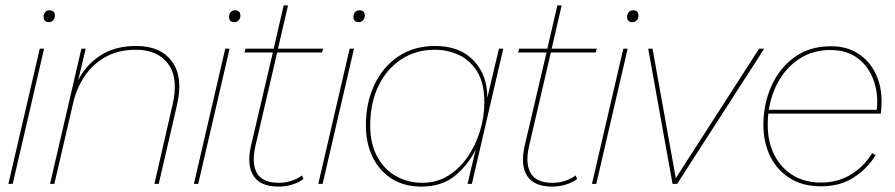

<svg xmlns="http://www.w3.org/2000/svg" viewBox="-20 -680 3308 710"><path d="M143 -500 27 0H11L127 -500ZM161 -598Q141 -598 141 -618Q141 -628 147 -635Q153 -642 163 -642Q183 -642 183 -622Q183 -612 176.5 -605Q170 -598 161 -598Z M165 0 281 -500H297L269 -383Q296 -438 350 -474Q404 -510 484 -510Q574 -510 616 -452.5Q658 -395 635 -294L567 0H551L618 -292Q641 -391 602 -443.5Q563 -496 483 -496Q417 -496 369.5 -469Q322 -442 292.5 -397.5Q263 -353 251 -301L181 0Z M829 -500 713 0H697L813 -500ZM847 -598Q827 -598 827 -618Q827 -628 833 -635Q839 -642 849 -642Q869 -642 869 -622Q869 -612 862.5 -605Q856 -598 847 -598Z M1010 10Q943 10 917.5 -29.5Q892 -69 908 -140L989 -486H884L888 -500H992L1029 -660H1045L1008 -500H1175L1171 -486H1005L924 -138Q910 -75 930.5 -39.5Q951 -4 1011 -4Q1058 -4 1097 -31L1102 -18Q1085 -5 1060.5 2.5Q1036 10 1010 10Z M1289 -500 1173 0H1157L1273 -500ZM1307 -598Q1287 -598 1287 -618Q1287 -628 1293 -635Q1299 -642 1309 -642Q1329 -642 1329 -622Q1329 -612 1322.5 -605Q1316 -598 1307 -598Z M1538 10Q1474 10 1428 -19.5Q1382 -49 1357.5 -100Q1333 -151 1333 -217Q1333 -299 1364 -365.5Q1395 -432 1452.5 -471Q1510 -510 1589 -510Q1681 -510 1732 -455.5Q1783 -401 1782 -318L1825 -500H1841L1725 0H1709L1739 -127Q1711 -70 1662.5 -30Q1614 10 1538 10ZM1542 -4Q1595 -4 1637 -30Q1679 -56 1709 -99.5Q1739 -143 1755 -195.5Q1771 -248 1771 -302Q1771 -372 1745 -414.5Q1719 -457 1677.5 -476.5Q1636 -496 1588 -496Q1517 -496 1463 -460Q1409 -424 1379 -361Q1349 -298 1349 -216Q1349 -149 1374.5 -101.5Q1400 -54 1444 -29Q1488 -4 1542 -4Z M2022 10Q1955 10 1929.5 -29.5Q1904 -69 1920 -140L2001 -486H1896L1900 -500H2004L2041 -660H2057L2020 -500H2187L2183 -486H2017L1936 -138Q1922 -75 1942.5 -39.5Q1963 -4 2023 -4Q2070 -4 2109 -31L2114 -18Q2097 -5 2072.5 2.5Q2048 10 2022 10Z M2301 -500 2185 0H2169L2285 -500ZM2319 -598Q2299 -598 2299 -618Q2299 -628 2305 -635Q2311 -642 2321 -642Q2341 -642 2341 -622Q2341 -612 2334.5 -605Q2328 -598 2319 -598Z M2787 -500H2806L2484 0H2467L2377 -500H2393L2479 -21Z M3016 9Q2948 9 2900 -21.5Q2852 -52 2827.5 -103.5Q2803 -155 2803 -217Q2803 -295 2832.5 -361.5Q2862 -428 2918 -468.5Q2974 -509 3053 -509Q3111 -509 3153 -482Q3195 -455 3217.5 -409Q3240 -363 3240 -305Q3240 -283 3237 -260H2821Q2819 -239 2819 -217Q2819 -156 2843 -108Q2867 -60 2911 -32.5Q2955 -5 3016 -5Q3079 -5 3128 -35.5Q3177 -66 3205 -114L3218 -106Q3188 -57 3137.5 -24Q3087 9 3016 9ZM3051 -495Q2989 -495 2941.5 -466Q2894 -437 2863.5 -387Q2833 -337 2823 -274H3222Q3223 -281 3223.5 -288Q3224 -295 3224 -302Q3224 -355 3204 -399Q3184 -443 3145.5 -469Q3107 -495 3051 -495Z"/></svg>

Font: Prodigy Sans Thin
Style: Italic
Weight: 100
Italic angle: -13°
Designer: Wei Huang
Foundry: Wei Huang
Version: Version 1.003; ttfautohint (v1.8.3)